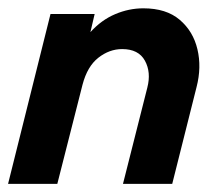

<svg xmlns="http://www.w3.org/2000/svg" viewBox="-26 -451 532 471"><path d="M-6.2 0 97.9 -416.7H206.2L195.8 -372.2Q222.9 -402.1 256.6 -416.3Q290.3 -430.6 325.7 -430.6Q381.9 -430.6 414.9 -402.4Q447.9 -374.3 458.3 -330.2Q468.8 -286.1 456.2 -237.5L396.5 0H275.7L335.4 -236.1Q345.1 -273.6 329.5 -302.1Q313.9 -330.6 273.6 -330.6Q242.4 -330.6 215.3 -309.4Q188.2 -288.2 176.4 -243.1L114.6 0Z"/></svg>

Font: Afacad
Style: Italic
Weight: 400
Italic angle: -14°
Designer: Kristian Moeller
Foundry: Dicotype
Version: Version 1.000